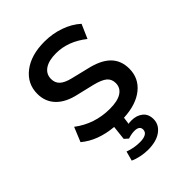

<svg xmlns="http://www.w3.org/2000/svg" viewBox="-207 -616 912 912"><g transform="rotate(-45 249.0 -160.0)"><path d="M270 7 265 43Q272 41 286 41Q320 41 342.5 59Q365 77 365 111Q365 148 332.5 172Q300 196 243 196Q221 196 196 191Q171 186 152 177L165 129Q202 143 242 143Q267 143 281 135Q295 127 295 111Q295 86 260 86Q241 86 217 94L198 77L206 5Q105 -4 42 -57L72 -130Q151 -70 253 -70Q305 -70 332 -87.5Q359 -105 359 -137Q359 -164 340.5 -179.5Q322 -195 278 -206L194 -226Q128 -240 93.5 -275.5Q59 -311 59 -364Q59 -432 113.5 -474Q168 -516 258 -516Q312 -516 360.5 -499Q409 -482 443 -451L412 -380Q339 -438 258 -438Q209 -438 182 -419.5Q155 -401 155 -368Q155 -342 172 -326Q189 -310 226 -301L312 -280Q384 -264 418.5 -229.5Q453 -195 453 -140Q453 -76 404 -36.5Q355 3 270 7Z"/></g></svg>

Font: Muli SemiBold
Style: Regular
Weight: 600
Designer: Vernon Adams
Foundry: Vernon Adams
Version: Version 2.000